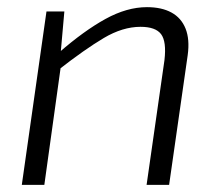

<svg xmlns="http://www.w3.org/2000/svg" viewBox="-20 -517 614 537"><path d="M391 -497Q432 -497 459.5 -482Q487 -467 499 -437Q511 -407 505 -363L453 0H390L440 -349Q446 -401 430.5 -421.5Q415 -442 373 -442Q323 -442 270 -410.5Q217 -379 144 -322L145 -370Q215 -431 275 -464Q335 -497 391 -497ZM160 -485 149 -361 152 -345 104 0H41L110 -485Z"/></svg>

Font: Exo 2 Light
Style: Italic
Weight: 300
Italic angle: -8°
Designer: Natanael Gama
Foundry: Natanael Gama
Version: Version 2.010